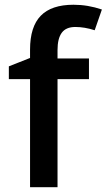

<svg xmlns="http://www.w3.org/2000/svg" viewBox="-20 -785 447 805"><path d="M353 -453.1H221.2V0H106V-453.1H17.1V-506.8L106 -542V-577.1Q106 -672.9 150.9 -719Q195.8 -765.1 288.1 -765.1Q348.6 -765.1 407.2 -745.1L377 -658.2Q334.5 -671.9 295.9 -671.9Q256.8 -671.9 239 -647.7Q221.2 -623.5 221.2 -575.2V-540H353Z"/></svg>

Font: TypoPRO Open Sans
Style: Regular
Weight: 600
Foundry: Ascender Corporation
Version: Version 1.10